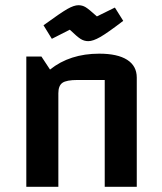

<svg xmlns="http://www.w3.org/2000/svg" viewBox="-20 -717 620 737"><path d="M81 -500H139L172 -450Q248 -511 361 -511Q431 -511 468 -487.5Q505 -464 505 -419V0H382V-410H278Q235 -410 219.5 -399Q204 -388 204 -359V0H81ZM248 -603 179 -568 147 -620Q213 -668 238.5 -682.5Q264 -697 281 -697Q296 -697 308.5 -689.5Q321 -682 352 -654L421 -688L453 -637Q393 -591 365 -575Q337 -559 319 -559Q303 -559 289.5 -567.5Q276 -576 248 -603Z"/></svg>

Font: Changa Medium
Style: Regular
Weight: 500
Designer: Eduardo Rodriguez Tunni
Foundry: Eduardo Rodriguez Tunni
Version: Version 2.002; ttfautohint (v1.5) -l 8 -r 50 -G 150 -x 14 -H